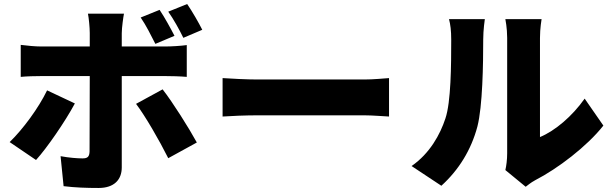

<svg xmlns="http://www.w3.org/2000/svg" viewBox="-20 -868 3040 954"><path d="M773 -819 679 -781C706 -742 731 -691 752 -650L847 -690C829 -725 798 -782 773 -819ZM910 -848 816 -810C843 -772 871 -721 891 -680L985 -720C968 -754 936 -810 910 -848ZM352 -354 214 -419C172 -332 95 -227 28 -162L159 -73C212 -131 304 -264 352 -354ZM788 -424 656 -352C702 -291 771 -172 816 -82L958 -160C918 -233 838 -360 788 -424ZM83 -645V-486C112 -489 156 -490 186 -490H426L425 -115C424 -89 415 -81 390 -81C366 -81 323 -84 281 -92L296 57C352 64 410 66 470 66C547 66 585 25 585 -36V-490H801C830 -490 874 -489 908 -486V-644C880 -640 831 -637 800 -637H585V-703C585 -730 593 -786 596 -800H417C421 -781 426 -732 426 -704V-637H186C155 -637 114 -641 83 -645Z M1086 -480V-289C1127 -292 1202 -295 1259 -295C1401 -295 1691 -295 1790 -295C1831 -295 1887 -290 1913 -289V-480C1884 -478 1835 -473 1790 -473C1692 -473 1402 -473 1259 -473C1210 -473 1126 -477 1086 -480Z M2491 -23 2592 60C2603 52 2616 40 2640 27C2751 -30 2897 -141 2978 -244L2885 -378C2823 -290 2738 -218 2663 -187C2663 -265 2663 -589 2663 -679C2663 -728 2671 -773 2671 -773H2491C2491 -773 2500 -729 2500 -680C2500 -589 2500 -163 2500 -106C2500 -75 2496 -44 2491 -23ZM2025 -43 2173 55C2260 -24 2321 -123 2352 -239C2378 -340 2381 -549 2381 -672C2381 -720 2389 -773 2389 -773H2211C2218 -746 2222 -717 2222 -670C2222 -545 2221 -361 2193 -279C2167 -200 2116 -106 2025 -43Z"/></svg>

Font: Noto Sans CJK HK Black
Style: Regular
Weight: 900
Designer: Ryoko NISHIZUKA 西塚涼子 (kana, bopomofo & ideographs); Paul D. Hunt (Latin, Greek & Cyrillic); Sandoll Communications 산돌커뮤니
Foundry: Adobe
Version: Version 2.004;hotconv 1.0.118;makeotfexe 2.5.65603